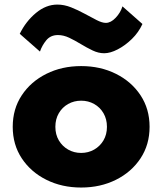

<svg xmlns="http://www.w3.org/2000/svg" viewBox="-20 -824 727 860"><path d="M343.5 16Q257 16 187.5 -18.8Q118 -53.5 77.5 -114.8Q37 -176 37 -256Q37 -336 77.5 -397.2Q118 -458.5 187.5 -493.2Q257 -528 343.5 -528Q430 -528 499.5 -493.2Q569 -458.5 609.5 -397.2Q650 -336 650 -256Q650 -176 609.5 -114.8Q569 -53.5 499.5 -18.8Q430 16 343.5 16ZM343.5 -139Q375.5 -139 401.8 -154Q428 -169 443.5 -195.2Q459 -221.5 459 -256Q459 -290.5 443.5 -317Q428 -343.5 401.8 -358.2Q375.5 -373 343.5 -373Q311.5 -373 285.2 -358.2Q259 -343.5 243.5 -317Q228 -290.5 228 -256Q228 -221.5 243.5 -195.2Q259 -169 285.2 -154Q311.5 -139 343.5 -139ZM446.5 -585.5Q421 -585.5 394.8 -598Q368.5 -610.5 342.2 -626.5Q316 -642.5 290.2 -654.8Q264.5 -667 239.5 -667Q206.5 -667 187.2 -643.5Q168 -620 159 -593L68.5 -672.5Q95.5 -728 140.8 -765.8Q186 -803.5 237 -803.5Q267.5 -803.5 298.8 -791Q330 -778.5 359.2 -762.5Q388.5 -746.5 413 -734Q437.5 -721.5 454 -721.5Q476.5 -721.5 498.2 -744.5Q520 -767.5 528.5 -795.5L618 -716.5Q601 -679 570.8 -649.5Q540.5 -620 507.2 -602.8Q474 -585.5 446.5 -585.5Z"/></svg>

Font: Spartan Thin ExtraBold
Style: Regular
Weight: 800
Version: Version 1.004